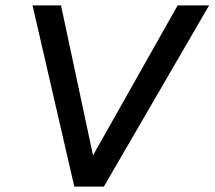

<svg xmlns="http://www.w3.org/2000/svg" viewBox="-20 -688 791 708"><path d="M254 0 100 -668H205L323 -115L635 -668H751L363 0Z"/></svg>

Font: Gantari Medium
Style: Italic
Weight: 500
Italic angle: -10°
Designer: Anugrah Pasau
Foundry: Lafontype
Version: Version 1.000